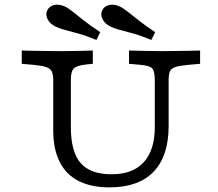

<svg xmlns="http://www.w3.org/2000/svg" viewBox="-20 -786 926 817"><path d="M206.5 -369.4V-445.2Q206.5 -468.5 200.4 -481.5Q194.4 -494.4 177 -500.4Q159.7 -506.5 125.8 -509.7L72.6 -514.5V-571Q96.8 -570.2 125.4 -569.8Q154 -569.4 182.7 -569Q211.3 -568.5 235.5 -568.5H243.5H247.6Q266.9 -568.5 289.1 -569Q311.3 -569.4 333.9 -569.8Q356.5 -570.2 375 -571V-514.5L343.5 -511.3Q304.8 -506.5 293.1 -494Q281.5 -481.5 281.5 -445.2V-369.4ZM446 11.3Q367.7 11.3 314.1 -16.1Q260.5 -43.5 233.5 -98Q206.5 -152.4 206.5 -231.5V-369.4H281.5V-244.4Q281.5 -140.3 323 -92.3Q364.5 -44.4 454.8 -44.4Q545.2 -44.4 591.9 -96Q638.7 -147.6 638.7 -245.2V-369.4H697.6V-250Q697.6 -121.8 633.5 -55.2Q569.4 11.3 446 11.3ZM638.7 -369.4V-445.2Q638.7 -482.3 627.8 -494.8Q616.9 -507.3 574.2 -510.5L529 -514.5V-571Q559.7 -570.2 598.4 -569.4Q637.1 -568.5 667.7 -568.5Q691.9 -568.5 721 -569Q750 -569.4 779 -569.8Q808.1 -570.2 831.5 -571V-514.5L778.2 -509.7Q743.5 -506.5 726.2 -500.8Q708.9 -495.2 703.2 -482.7Q697.6 -470.2 697.6 -445.2V-369.4ZM390.3 -616.1Q344.4 -634.7 310.5 -644Q276.6 -653.2 252.8 -659.7Q229 -666.1 213.7 -674.2Q191.1 -686.3 181.9 -705.6Q172.6 -725 181.5 -742.7Q190.3 -760.5 211.3 -764.9Q232.3 -769.4 256.5 -758.1Q271.8 -750.8 291.1 -735.1Q310.5 -719.4 338.3 -697.6Q366.1 -675.8 406.5 -649.2ZM624.2 -616.1Q579 -634.7 544.8 -644Q510.5 -653.2 486.7 -659.7Q462.9 -666.1 447.6 -674.2Q425 -686.3 415.7 -705.6Q406.5 -725 415.3 -742.7Q424.2 -760.5 445.2 -764.9Q466.1 -769.4 490.3 -758.1Q505.6 -750.8 525 -735.1Q544.4 -719.4 572.2 -697.6Q600 -675.8 640.3 -649.2Z"/></svg>

Font: Playfair 5pt SemiExpanded Light
Style: Regular
Weight: 300
Width: 6
Designer: Claus Eggers Sørensen
Foundry: Claus Eggers Sørensen
Version: Version 2.203